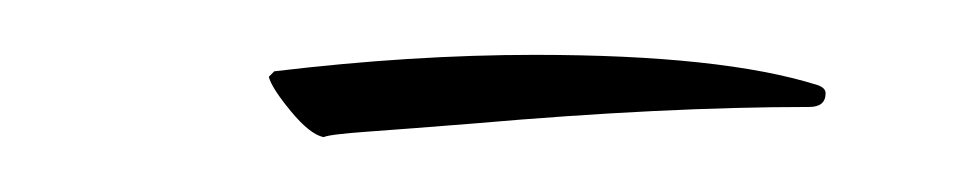

<svg xmlns="http://www.w3.org/2000/svg" viewBox="-20 -213 351 70"><path d="M99 -163Q96 -163 98 -163Q93 -164 86 -172.5Q79 -181 78 -185L80 -187Q130 -193 175 -193Q243 -193 278 -182Q281 -181 281 -179Q281 -174 275 -174Q222 -174 153 -168Q128 -166 114 -165Q100 -164 98 -163Z"/></svg>

Font: Lavishly Yours
Style: Regular
Weight: 400
Designer: Robert E. Leuschke
Foundry: Robert E. Leuschke
Version: Version 1.010; ttfautohint (v1.8.3)